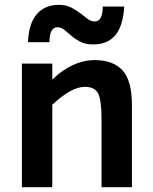

<svg xmlns="http://www.w3.org/2000/svg" viewBox="-20 -776 634 796"><path d="M400.9 0V-282.2Q400.9 -362.3 386.5 -389.2Q372.1 -416 332 -416Q275.9 -416 196.8 -341.8V0H70.8V-512.2H196.8V-445.8Q236.8 -485.8 282.2 -506.3Q327.6 -526.9 371.1 -526.9Q449.7 -526.9 488.3 -483.9Q526.9 -440.9 526.9 -341.8V0ZM96.2 -601.1Q98.6 -676.8 131.8 -716.3Q165 -755.9 224.1 -755.9Q253.9 -755.9 274.9 -744.9Q295.9 -733.9 312.5 -721.4Q329.1 -709 343 -698Q356.9 -687 373 -687Q390.1 -687 398.2 -704.1Q406.2 -721.2 406.2 -749H495.1Q490.2 -668.5 458.3 -630.1Q426.3 -591.8 366.2 -591.8Q334 -591.8 313 -602.8Q292 -613.8 276.1 -627.4Q260.3 -641.1 247.1 -652.1Q233.9 -663.1 217.8 -663.1Q185.1 -663.1 185.1 -601.1Z"/></svg>

Font: Clear Sans
Style: Bold
Weight: 700
Foundry: Intel Corporation
Version: Version 1.00